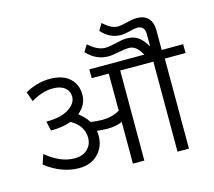

<svg xmlns="http://www.w3.org/2000/svg" viewBox="-123 -1062 1350 1213"><g transform="rotate(-15 551.5 -455.0)"><path d="M600.6 0V-272.5Q557.1 -254.3 500 -254.3Q471.7 -254.3 434.8 -259.4Q437.3 -241.7 437.3 -226Q437.3 -155.7 390.8 -107.9Q344.3 -60.2 264.9 -60.2Q210.8 -60.2 154.7 -81.1Q98.6 -102.1 48 -141.6L69.3 -205.3Q162.8 -127.4 255.3 -127.4Q307.9 -127.4 338.7 -157Q369.6 -186.6 369.6 -231Q369.6 -310.9 287.7 -356.9Q232.6 -336.2 160.3 -336.2H154.7L141.1 -397.9H144.6Q237.1 -397.9 288.4 -431Q339.7 -464.1 339.7 -508.6Q339.7 -545 311.9 -567.5Q284.1 -590 234.1 -590Q164.8 -590 91.5 -545.5L68.8 -608.7Q147.1 -653.2 231 -653.2Q315 -653.2 360 -612Q405 -570.8 405 -504Q405 -437.3 347.3 -390.3Q387.8 -360.5 410.5 -323.6Q447.9 -317 486.9 -317Q550.6 -317 600.6 -346.3V-589H488.9V-646.6H848.8L838.7 -662.3Q822 -689.1 803.6 -701Q785.1 -712.8 762.6 -712.8Q740.1 -712.8 696.9 -703.7Q653.7 -694.6 626.9 -694.6Q546.5 -694.6 486.9 -759.9L514.2 -803.8Q569.8 -751.8 624.4 -751.8Q647.6 -751.8 693.9 -763.1Q740.1 -774.5 764.9 -774.5Q809.9 -774.5 839.7 -754.6Q869.6 -734.6 897.4 -686.6V-767.4Q897.4 -822.5 847.3 -822.5Q832.7 -822.5 798.3 -813.4Q763.9 -804.3 737.1 -804.3Q667.3 -804.3 612.2 -865L639 -910Q689.6 -861.5 734.6 -861.5Q753.3 -861.5 794.2 -871.8Q835.2 -882.2 862.5 -882.2Q909.5 -882.2 935.8 -854.4Q962.1 -826.6 962.1 -775.5V-646.6H1102.6V-589H967.1V0H892.3V-589H675.4V0Z"/></g></svg>

Font: Khula
Style: Regular
Weight: 400
Designer: Erin McLaughlin, Steve Matteson
Version: Version 1.000;PS 1.0;hotconv 1.0.72;makeotf.lib2.5.5900; ttf